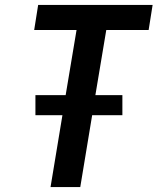

<svg xmlns="http://www.w3.org/2000/svg" viewBox="-20 -755 640 775"><path d="M184 0 232 -290H123V-371H245L289 -634H118L134 -735H596L580 -634H409L365 -371H474V-290H352L304 0Z"/></svg>

Font: Iosevka Curly Extended Oblique
Style: Bold
Weight: 700
Width: 7
Italic angle: -9°
Monospace: yes
Designer: Belleve Invis
Foundry: Belleve Invis
Version: Version 11.1.0; ttfautohint (v1.8.3)